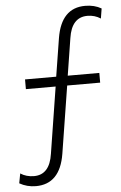

<svg xmlns="http://www.w3.org/2000/svg" viewBox="-94 -776 596 945"><g transform="rotate(-5 203.5 -303.5)"><path d="M363 -735Q409 -735 443 -715L435 -666Q406 -685 370 -685Q292 -685 277 -583L248 -400H404V-352H241L188 -19Q164 128 45 128Q1 128 -36 107L-27 59Q2 78 40 78Q117 78 132 -24L184 -352H37V-400H191L221 -588Q245 -735 363 -735Z"/></g></svg>

Font: Human Sans Light
Style: Regular
Weight: 300
Designer: Tim Radville
Foundry: Continuum
Version: Version 1.000;FEAKit 1.0